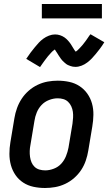

<svg xmlns="http://www.w3.org/2000/svg" viewBox="-20 -931 541 959"><path d="M205 8Q175 8 147 2Q119 -4 96 -19Q73 -34 57.5 -56.5Q42 -79 34.5 -106Q27 -133 27 -162.5Q27 -192 32 -221L52 -341Q56 -366 65 -391Q74 -416 88.5 -438Q103 -460 123.5 -478Q144 -496 168.5 -507.5Q193 -519 218 -523.5Q243 -528 268 -528Q298 -528 326 -522Q354 -516 377 -501Q400 -486 416 -463.5Q432 -441 439.5 -414Q447 -387 446.5 -357.5Q446 -328 441 -299L421 -179Q417 -154 408.5 -129Q400 -104 385.5 -82Q371 -60 350.5 -42Q330 -24 305.5 -12.5Q281 -1 255.5 3.5Q230 8 205 8ZM206 -80Q227 -80 249 -88.5Q271 -97 286 -113.5Q301 -130 309.5 -151Q318 -172 322 -193L342 -313Q344 -328 345 -343Q346 -358 344 -372.5Q342 -387 336 -400Q330 -413 320 -422.5Q310 -432 296.5 -436Q283 -440 268 -440Q247 -440 225 -431.5Q203 -423 187.5 -406.5Q172 -390 163.5 -369Q155 -348 152 -327L132 -207Q129 -192 128.5 -177Q128 -162 130 -147.5Q132 -133 137.5 -120Q143 -107 153 -97.5Q163 -88 177 -84Q191 -80 206 -80ZM180 -596 111 -637Q122 -654 133 -668.5Q144 -683 154 -695Q164 -707 173.5 -717.5Q183 -728 196 -737.5Q209 -747 224.5 -753Q240 -759 255 -759Q268 -759 280 -755Q292 -751 301.5 -744.5Q311 -738 319.5 -728.5Q328 -719 334 -710Q340 -701 346 -690.5Q352 -680 358 -673Q362 -675 368 -680.5Q374 -686 377 -689.5Q380 -693 384 -697Q388 -701 392.5 -706.5Q397 -712 401 -717.5Q405 -723 410.5 -730Q416 -737 420.5 -744.5Q425 -752 432 -760L501 -720Q490 -702 479 -687.5Q468 -673 458 -661Q448 -649 438.5 -639Q429 -629 416 -619Q403 -609 387.5 -603Q372 -597 357 -597Q350 -597 344 -598Q338 -599 332.5 -601Q327 -603 321 -605.5Q315 -608 310.5 -611.5Q306 -615 301.5 -619Q297 -623 292.5 -627.5Q288 -632 284.5 -637Q281 -642 278 -646.5Q275 -651 272 -655.5Q269 -660 265.5 -666Q262 -672 258.5 -676.5Q255 -681 254 -684Q249 -681 243.5 -676Q238 -671 235 -667.5Q232 -664 228 -659.5Q224 -655 219.5 -650Q215 -645 211 -639Q207 -633 201.5 -626.5Q196 -620 191.5 -612.5Q187 -605 180 -596ZM489 -839H189V-911H489Z"/></svg>

Font: Iosevka SS18 Semibold
Style: Italic
Weight: 600
Italic angle: -9°
Monospace: yes
Designer: Belleve Invis
Foundry: Belleve Invis
Version: Version 25.1.1; ttfautohint (v1.8.4)